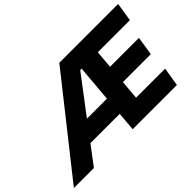

<svg xmlns="http://www.w3.org/2000/svg" viewBox="-191 -1037 1369 1369"><g transform="rotate(-45 493.5 -352.5)"><path d="M-82 0 476 -705H1069L1047 -564H696L725 -583L707 -378L697 -429H1003L981 -287H673L700 -297L684 -108L668 -142H980L957 0H511L527 -191L551 -143H200L263 -190L120 0ZM545 -563 300 -240 293 -284H553L531 -233L559 -563Z"/></g></svg>

Font: Mulish ExtraLight Black
Style: Italic
Weight: 900
Italic angle: -9°
Version: Version 3.603